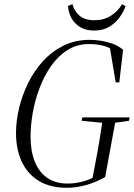

<svg xmlns="http://www.w3.org/2000/svg" viewBox="-20 -875 635 911"><path d="M56 -244Q56 -301 70.5 -362Q85 -423 113.5 -481Q142 -539 184 -585Q226 -631 281.5 -658.5Q337 -686 406 -686Q425 -686 452.5 -682.5Q480 -679 510 -669Q540 -659 564 -639L546 -484H529L501 -651L519 -637Q491 -654 461.5 -660Q432 -666 403 -666Q345 -666 299.5 -637Q254 -608 221 -560Q188 -512 166.5 -454Q145 -396 135 -337Q125 -278 125 -227Q125 -157 145.5 -107Q166 -57 205 -30.5Q244 -4 301 -4Q329 -4 362 -11Q395 -18 432 -37L417 -20L430 -88Q443 -153 452 -209.5Q461 -266 469 -318H531L479 -35Q435 -10 388.5 3Q342 16 297 16Q218 16 164.5 -16.5Q111 -49 83.5 -107.5Q56 -166 56 -244ZM367 -302 371 -318H595L592 -302L508 -290H488ZM427 -730Q386 -730 358.5 -747.5Q331 -765 317.5 -792Q304 -819 303 -847L324 -855Q332 -822 357.5 -800.5Q383 -779 428 -779Q473 -779 506.5 -800.5Q540 -822 559 -855L576 -846Q566 -818 546.5 -791.5Q527 -765 497.5 -747.5Q468 -730 427 -730Z"/></svg>

Font: Source Serif 4 60pt
Style: Italic
Weight: 400
Italic angle: -12°
Version: Version 4.004;hotconv 1.0.116;makeotfexe 2.5.65601